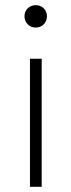

<svg xmlns="http://www.w3.org/2000/svg" viewBox="-20 -715 273 735"><path d="M73.7 -652.8C73.7 -628.9 91.8 -609.4 116.7 -609.4C142.1 -609.4 159.7 -628.9 159.7 -652.8C159.7 -676.3 142.1 -695.3 116.7 -695.3C91.8 -695.3 73.7 -676.3 73.7 -652.8ZM94.7 0H139.6V-490.2H94.7Z"/></svg>

Font: Estedad ExtraLight
Style: Regular
Weight: 200
Designer: Amin Abedi
Version: Version 7.3